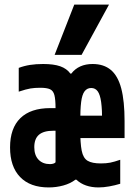

<svg xmlns="http://www.w3.org/2000/svg" viewBox="-20 -810 590 840"><path d="M193 10Q112 10 68 -35.5Q24 -81 24 -165Q24 -249 69 -293Q114 -337 200 -337H250V-238H213Q171 -238 150.5 -220.5Q130 -203 130 -166Q130 -131 148.5 -111.5Q167 -92 199 -92Q206 -92 213 -94Q220 -96 223 -100V-337Q223 -375 218 -394Q213 -413 199 -419.5Q185 -426 156 -426Q132 -426 113.5 -423Q95 -420 62 -409V-513Q86 -522 111.5 -526Q137 -530 169 -530Q215 -530 243.5 -520Q272 -510 288 -488H292Q308 -509 331.5 -519.5Q355 -530 385 -530Q434 -530 465 -504Q496 -478 510.5 -423Q525 -368 525 -280V-206H306V-304H440L427 -265V-275Q427 -331 422.5 -363.5Q418 -396 407.5 -410.5Q397 -425 379 -425Q361 -425 350 -410.5Q339 -396 335 -363.5Q331 -331 331 -275V-245Q331 -183 337.5 -150.5Q344 -118 363.5 -106.5Q383 -95 421 -95Q445 -95 462.5 -98.5Q480 -102 506 -111V-6Q483 1 458 5.5Q433 10 411 10Q381 10 356.5 1.5Q332 -7 314 -24H310Q288 -7 257 1.5Q226 10 193 10ZM337 -570H219L305 -790H457Z"/></svg>

Font: M PLUS Code Latin SemiExpanded SemiBold
Style: Regular
Weight: 600
Width: 6
Designer: Coji Morishita
Foundry: UNDERFOREST DESIGN
Version: Version 1.002; ttfautohint (v1.8.3)